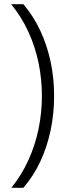

<svg xmlns="http://www.w3.org/2000/svg" viewBox="-20 -734 318 912"><path d="M237 -278Q237 -194 220.5 -115.5Q204 -37 172 32Q140 101 91 158H34Q83 97 115 26.5Q147 -44 163 -121Q179 -198 179 -278Q179 -359 163 -436Q147 -513 114.5 -583.5Q82 -654 33 -714H91Q140 -656 172 -587Q204 -518 220.5 -440.5Q237 -363 237 -278Z"/></svg>

Font: Noto Sans Thai Light
Style: Regular
Weight: 300
Designer: Monotype Design Team
Foundry: Monotype Imaging Inc.
Version: Version 2.001